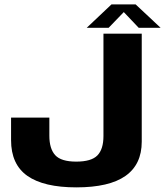

<svg xmlns="http://www.w3.org/2000/svg" viewBox="-20 -824 731 850"><path d="M318 5.5Q463.5 5.5 535.5 -45.2Q607.5 -96 607.5 -197V-675H438V-221.5Q438 -163.5 411.2 -136Q384.5 -108.5 317.5 -108.5Q250.5 -108.5 224.5 -137Q198.5 -165.5 198.5 -223V-303.5H29V-203.5Q29 -96 101.5 -45.2Q174 5.5 318 5.5ZM364 -701H461L528 -770.5L594 -701H691L580.5 -804.5H473.5Z"/></svg>

Font: Anybody Thin
Style: Bold
Weight: 700
Version: Version 1.113;gftools[0.9.25]